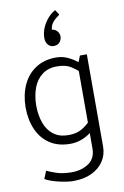

<svg xmlns="http://www.w3.org/2000/svg" viewBox="-106 -831 724 1121"><g transform="rotate(-10 256.0 -270.5)"><path d="M260 -566Q274 -566 285 -572.5Q296 -579 302 -590.5Q308 -602 308 -615Q308 -627 302.5 -637Q297 -647 287.5 -654Q278 -661 265 -662Q267 -688 283 -706.5Q299 -725 323 -741L304 -771Q280 -759 259 -735Q238 -711 225.5 -681.5Q213 -652 213 -622Q213 -596 226.5 -581Q240 -566 260 -566ZM441 -485H400L378 -429V61Q378 121 336 149.5Q294 178 233 178Q182 177 148 166Q114 155 89 143L70 189Q85 198 107 205.5Q129 213 153 218.5Q177 224 198.5 227Q220 230 235 230Q299 230 345 208Q391 186 416 148Q441 110 441 62ZM395 -109Q369 -79 336 -59Q303 -39 255 -39Q201 -39 166 -65.5Q131 -92 114.5 -138.5Q98 -185 98 -244Q99 -301 116 -346.5Q133 -392 168.5 -419Q204 -446 257 -446Q309 -446 340 -425.5Q371 -405 396 -382L416 -422Q397 -440 373 -457.5Q349 -475 321 -486.5Q293 -498 260 -498Q189 -498 138.5 -464.5Q88 -431 62 -373.5Q36 -316 35 -243Q35 -168 60.5 -110Q86 -52 135.5 -19.5Q185 13 256 13Q287 13 316 3.5Q345 -6 370 -23.5Q395 -41 415 -64Z"/></g></svg>

Font: Catamaran Light
Style: Regular
Weight: 300
Designer: Pria Ravichandran
Version: Version 2.000